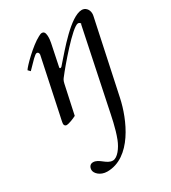

<svg xmlns="http://www.w3.org/2000/svg" viewBox="-183 -535 843 944"><g transform="rotate(-30 238.5 -63.5)"><path d="M145 312C282.2 312 356.4 138.2 379.4 29.8L467.8 -384.8C468.8 -389.2 469.2 -393.6 469.2 -397.9C469.2 -422.9 452.1 -439.5 432.6 -439.5C367.7 -439.5 262.2 -310.1 214.8 -256.8C210 -251 205.1 -244.1 199.7 -244.1C197.3 -244.1 195.3 -245.6 195.3 -249.5L221.2 -374.5C224.1 -389.6 224.6 -398.4 224.6 -404.8C224.6 -415 224.6 -439.5 207 -439.5C200.2 -439.5 196.8 -438 186.5 -432.6C137.2 -407.2 62 -331.5 53.7 -315.9L65.4 -303.7C102.1 -341.3 125 -366.7 134.8 -366.7C142.6 -366.7 146 -360.8 146 -353V-351.1L80.6 -41.5C79.1 -34.2 72.8 -7.8 72.8 0C72.8 6.8 77.1 14.2 86.4 14.2C96.7 14.2 126.5 3.4 142.6 -5.4L177.7 -168C181.6 -186.5 187.5 -192.4 192.4 -198.7C223.1 -239.3 351.1 -390.6 383.3 -391.6C390.1 -391.6 397 -386.7 397 -380.9L395 -379.4L309.6 29.8C297.4 87.9 287.1 146.5 265.6 202.1C251 239.7 222.2 278.8 195.8 278.8C160.6 278.8 140.6 236.8 106 236.8C87.9 236.8 80.6 252 80.6 266.1C80.6 285.2 105.5 312 145 312Z"/></g></svg>

Font: Cardo
Style: Italic
Weight: 400
Designer: David J. Perry
Foundry: David J. Perry
Version: Version 0.99